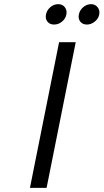

<svg xmlns="http://www.w3.org/2000/svg" viewBox="-20 -903 498 923"><path d="M264 -700H344L204 0H124ZM240 -785Q219 -785 208 -799Q197 -813 201 -833Q205 -854 222 -868.5Q239 -883 260 -883Q280 -883 291.5 -868.5Q303 -854 299 -833Q295 -813 278 -799Q261 -785 240 -785ZM398 -785Q377 -785 366 -799Q355 -813 359 -833Q363 -854 380 -868.5Q397 -883 418 -883Q437 -883 449 -868.5Q461 -854 457 -833Q453 -813 435.5 -799Q418 -785 398 -785Z"/></svg>

Font: Albert Sans
Style: Italic
Weight: 400
Italic angle: -11.25°
Designer: Andreas Rasmussen
Foundry: a.Foundry
Version: Version 1.025